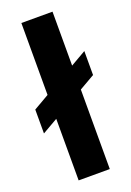

<svg xmlns="http://www.w3.org/2000/svg" viewBox="-162 -781 570 834"><g transform="rotate(-20 122.5 -364.0)"><path d="M194.8 -727.5V0H50.8V-727.5ZM-21 -243.2V-353.5L266.1 -519.5V-408.7Z"/></g></svg>

Font: Inter Display
Style: Bold
Weight: 700
Designer: Rasmus Andersson
Foundry: rsms
Version: Version 4.001;git-9221beed3